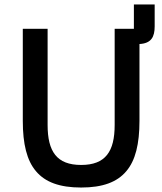

<svg xmlns="http://www.w3.org/2000/svg" viewBox="-20 -827 726 859"><path d="M193 -698V-268C193 -149 234 -89 343 -89C452 -89 493 -149 493 -268V-698H579V-807H672V-709C672 -662 657 -633 604 -630V-286C604 -183 586 -109 545 -61C504 -12 439 12 343 12C247 12 182 -12 141 -61C100 -109 82 -183 82 -286V-698Z"/></svg>

Font: Plexus Sans Medium
Style: Regular
Weight: 500
Version: Version 2.001;PS 002.001;hotconv 1.0.70;makeotf.lib2.5.58329